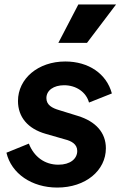

<svg xmlns="http://www.w3.org/2000/svg" viewBox="-20 -833 552 865"><path d="M238 12C366 12 457 -65 457 -165C457 -235 412 -286 330 -311L246 -337C215 -346 189 -360 189 -391C189 -426 222 -449 269 -449C322 -449 368 -419 381 -371L484 -412C460 -501 379 -556 274 -556C152 -556 61 -479 61 -378C61 -306 105 -253 186 -230L273 -205C301 -198 328 -184 328 -153C328 -118 297 -91 243 -91C181 -91 133 -127 110 -186L9 -145C31 -51 123 12 238 12ZM243 -640H372L503 -813H333Z"/></svg>

Font: Mluvka Bold
Style: Italic
Weight: 700
Italic angle: -8°
Designer: Modified by Jiří Krblich, Original typeface by Gumpita Rahayu
Foundry: Gumpita Rahayu & Jiří Krblich
Version: Version 2.000;Glyphs 3.1.1 (3134)